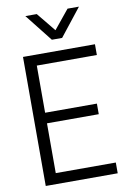

<svg xmlns="http://www.w3.org/2000/svg" viewBox="-107 -1080 764 1143"><g transform="rotate(-10 274.5 -508.5)"><path d="M454 -851ZM323 -851H261L130 -1017H199L292 -903L385 -1017H454ZM509 0H74V-780H509V-715H146V-430H459V-366H146V-65H509Z"/></g></svg>

Font: Tanohe Sans
Style: Regular
Weight: 400
Designer: Village Type and Design LLC & Cristiano Sobral
Foundry: Cooper Hewitt Smithsonian Design Museum
Version: Version 1.00;September 29, 2021;FontCreator 13.0.0.2655 64-b